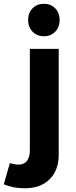

<svg xmlns="http://www.w3.org/2000/svg" viewBox="-82 -797 400 1017"><path d="M76.2 -2V-538.1H229V22Q229 105 180.9 152.6Q132.8 200.2 48.8 200.2Q-13.2 200.2 -62 179.2L-29.8 66.9Q34.7 87.4 60.1 56.2Q76.2 36.1 76.2 -2ZM210.4 -752.9Q233.9 -729 233.9 -690.9Q233.9 -652.8 210.4 -628.9Q187 -605 150.4 -605Q113.8 -605 90.3 -629.4Q66.9 -653.8 66.9 -691.4Q66.9 -729 90.3 -752.9Q113.8 -776.9 150.4 -776.9Q187 -776.9 210.4 -752.9Z"/></svg>

Font: Montserrat-SemiBold
Style: Regular
Weight: 600
Designer: Julieta Ulanovsky
Foundry: Julieta Ulanovsky
Version: Version 6.001